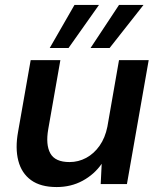

<svg xmlns="http://www.w3.org/2000/svg" viewBox="-20 -744 644 776"><path d="M209 12Q144 12 105.5 -16Q67 -44 54 -94.5Q41 -145 53 -211L104 -501H224L175 -222Q164 -159 183.5 -124Q203 -89 261 -89Q297 -89 328.5 -106Q360 -123 382.5 -155Q405 -187 414 -232L461 -501H581L493 0H387L391 -82Q361 -39 314 -13.5Q267 12 209 12ZM346 -550 461 -724H560L423 -550ZM181 -550 281 -724H380L257 -550Z"/></svg>

Font: DM Sans 17pt SemiBold
Style: Italic
Weight: 600
Italic angle: -10°
Version: Version 4.004;gftools[0.9.30]